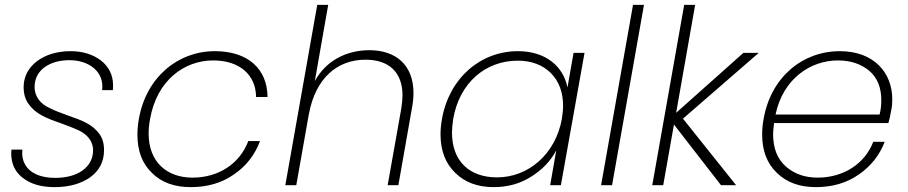

<svg xmlns="http://www.w3.org/2000/svg" viewBox="-20 -760 3726 788"><path d="M71 -32C104 -5 148 8 204 8C264 8 313 -6 351 -33C388 -60 407 -97 407 -144C407 -172 400 -195 386 -213C358 -249 323 -264 256 -287C226 -298 202 -307 185 -316C149 -332 122 -360 122 -404C122 -471 182 -513 265 -513C342 -513 400 -470 400 -406C400 -399 400 -393 399 -390H443C444 -395 444 -401 444 -410C444 -452 427 -486 394 -512C361 -537 319 -550 269 -550C160 -550 77 -490 77 -403C77 -374 84 -350 99 -331C127 -293 166 -276 233 -253C263 -242 286 -233 303 -225C336 -209 362 -183 362 -143C362 -76 302 -30 207 -30C115 -30 71 -74 71 -133C71 -137 72 -142 72 -146H27C27 -141 26 -136 26 -131C26 -89 41 -56 71 -32Z M544 -207C544 -140 564 -88 604 -50C643 -11 696 8 763 8C831 8 890 -9 940 -44C990 -78 1026 -124 1047 -181H999C964 -88 877 -31 770 -31C665 -31 590 -95 590 -212C590 -231 592 -251 596 -272C624 -431 737 -512 855 -512C962 -512 1030 -454 1031 -362H1078C1077 -477 998 -550 862 -550C710 -550 580 -443 550 -272C546 -249 544 -228 544 -207Z M1196 0 1248 -294V-293C1275 -438 1363 -515 1480 -515C1576 -515 1632 -464 1632 -368C1632 -354 1630 -336 1627 -315L1571 0H1615L1671 -318C1675 -340 1677 -360 1677 -378C1677 -494 1604 -554 1496 -554C1401 -554 1317 -510 1272 -427L1327 -740H1282L1151 0Z M1788 -209C1788 -142 1808 -90 1848 -51C1887 -12 1940 8 2006 8C2063 8 2115 -6 2160 -35C2205 -63 2240 -99 2263 -143L2238 0H2282L2379 -543H2334L2309 -401C2292 -488 2219 -550 2106 -550C1953 -550 1824 -441 1794 -272C1790 -250 1788 -229 1788 -209ZM1835 -216C1835 -231 1837 -250 1840 -272C1866 -421 1973 -511 2105 -511C2161 -511 2206 -494 2240 -461C2274 -427 2291 -382 2291 -325C2291 -310 2289 -292 2286 -272C2260 -127 2148 -32 2020 -32C1905 -32 1835 -100 1835 -216Z M2578 -740 2447 0H2492L2623 -740Z M2702 0 2746 -249 2939 0H3001L2783 -273L3094 -543H3031L2755 -297L2833 -740H2788L2657 0Z M3169 -50C3209 -11 3262 8 3329 8C3396 8 3455 -9 3505 -44C3554 -78 3590 -123 3611 -178H3564C3529 -87 3441 -31 3336 -31C3283 -31 3240 -46 3205 -77C3170 -108 3153 -152 3153 -209C3153 -218 3154 -234 3157 -255H3626C3630 -267 3634 -285 3638 -309C3641 -322 3642 -337 3642 -353C3642 -462 3566 -550 3427 -550C3273 -550 3144 -443 3114 -272C3110 -250 3108 -229 3108 -208C3108 -141 3128 -89 3169 -50ZM3163 -290C3193 -435 3305 -512 3419 -512C3470 -512 3513 -498 3547 -470C3580 -442 3597 -402 3597 -349C3597 -329 3595 -309 3590 -290Z"/></svg>

Font: Momo Neue ExtLt
Style: Italic
Weight: 200
Italic angle: -10°
Designer: Ninad Kale (Devanagari), Jonny Pinhorn (Latin)
Foundry: Indian Type Foundry
Version: 4.004